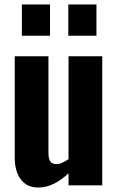

<svg xmlns="http://www.w3.org/2000/svg" viewBox="-20 -830 530 860"><path d="M150 10Q115 10 91.5 -8Q68 -26 57 -56Q46 -86 46 -122V-578H197V-144Q197 -120 205 -107.5Q213 -95 234 -95Q246 -95 259.5 -101.5Q273 -108 287 -117V-578H438V0H287V-54Q257 -25 222.5 -7.5Q188 10 150 10ZM286 -670V-810H412V-670ZM78 -670V-810H204V-670Z"/></svg>

Font: Oswald SemiBold
Style: Regular
Weight: 600
Designer: Vernon Adams
Foundry: Vernon Adams
Version: Version 4.103;gftools[0.9.33.dev8+g029e19f]